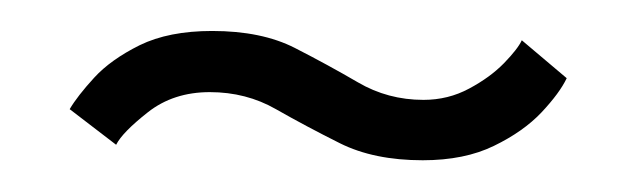

<svg xmlns="http://www.w3.org/2000/svg" viewBox="-20 -739 411 124"><path d="M253 -635.5Q221.5 -635.5 199.5 -646.5Q177.5 -657.5 158.2 -668.5Q139 -679.5 115.5 -679.5Q92 -679.5 75.5 -666.5Q59 -653.5 55 -645.5L25 -668.5Q30 -677 40.8 -688.8Q51.5 -700.5 70.2 -709.8Q89 -719 117 -719Q149 -719 170.5 -708Q192 -697 211.2 -685.8Q230.5 -674.5 253.5 -674.5Q269.5 -674.5 283 -681.8Q296.5 -689 305.5 -698.2Q314.5 -707.5 317 -713L346 -688.5Q341.5 -679 329.8 -666.5Q318 -654 299 -644.8Q280 -635.5 253 -635.5Z"/></svg>

Font: Imbue Thin
Style: Regular
Weight: 400
Version: Version 1.102